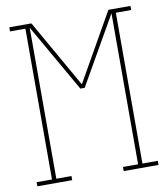

<svg xmlns="http://www.w3.org/2000/svg" viewBox="-82 -805 765 874"><g transform="rotate(-10 300.0 -367.5)"><path d="M20 0V-19H91V-716H20V-735H122L300 -422L478 -735H580V-716H509V-19H580V0H419V-19H489V-717L310 -404H290L111 -717V-19H181V0Z"/></g></svg>

Font: Iosevka Curly Slab ThEx
Style: Regular
Weight: 100
Width: 7
Monospace: yes
Designer: Belleve Invis
Foundry: Belleve Invis
Version: Version 11.1.0; ttfautohint (v1.8.3)